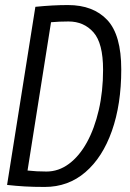

<svg xmlns="http://www.w3.org/2000/svg" viewBox="-20 -730 515 760"><path d="M157 10Q112 10 78 8Q44 6 8 2L120 -703Q189 -710 249 -710Q349 -710 404.5 -651Q460 -592 460 -455Q460 -317 423 -212Q386 -107 318 -48.5Q250 10 157 10ZM164 -51Q212 -51 253 -81.5Q294 -112 324 -166.5Q354 -221 371 -294.5Q388 -368 388 -454Q388 -559 350 -602Q312 -645 251 -645Q214 -645 182 -642L89 -55Q109 -53 125.5 -52Q142 -51 164 -51Z"/></svg>

Font: Georama SemiCondensed
Style: Italic
Weight: 400
Width: 4
Italic angle: -9°
Designer: Jean-Baptiste Levee
Foundry: Production Type
Version: Version 1.000